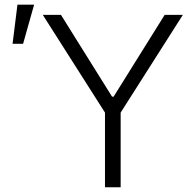

<svg xmlns="http://www.w3.org/2000/svg" viewBox="-20 -790 806 810"><path d="M160.5 -727.3H237.2L452.8 -382.1H459.2L674.7 -727.3H751.4L489 -315V0H422.9V-315ZM33 -605.1 53.6 -770.2H123.9L77.4 -605.1Z"/></svg>

Font: Inter Zeller Light
Style: Regular
Weight: 300
Designer: Rasmus Andersson; Joe Bland
Foundry: zeller
Version: Version 3.015;git-dec3a8cb1